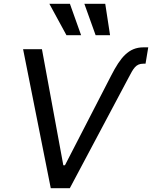

<svg xmlns="http://www.w3.org/2000/svg" viewBox="-20 -985 796 1005"><path d="M562.1 -589.8 320 -120H311.4L199.6 -727.3H100.9L245.7 0H345.5L653.4 -579.2C678.3 -626.4 690.7 -651.6 730.1 -651.6H741.8L756 -737.2H730.8C653.1 -737.2 610.4 -683.9 562.1 -589.8ZM238.3 -965.2 327.8 -800.8H404.5L345.9 -965.2ZM421.5 -965.2 480.5 -800.8H556.1L530.9 -965.2Z"/></svg>

Font: Margiela Sans Text
Style: Italic
Weight: 400
Italic angle: -9.39999°
Designer: Stefan Endress, Andreas Faust
Version: Version 1.100;FEAKit 1.0